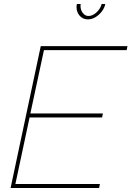

<svg xmlns="http://www.w3.org/2000/svg" viewBox="-20 -941 658 961"><path d="M184 -710H618L614 -690H200L132 -373H495L491 -353H128L57 -20H480L476 0H33ZM423 -861Q443 -861 462.5 -878.5Q482 -896 489 -921H507Q503 -901 489 -883Q475 -865 457 -854.5Q439 -844 420 -844Q395 -844 379 -862Q363 -880 363 -906Q363 -910 363.5 -913.5Q364 -917 365 -921H384Q383 -918 383 -915Q383 -912 383 -910Q383 -891 394.5 -876Q406 -861 423 -861Z"/></svg>

Font: Raleway Thin
Style: Italic
Weight: 100
Italic angle: -12°
Designer: Matt McInerney, Pablo Impallari, Rodrigo Fuenzalida
Foundry: Matt McInerney, Pablo Impallari, Rodrigo Fuenzalida
Version: Version 4.026